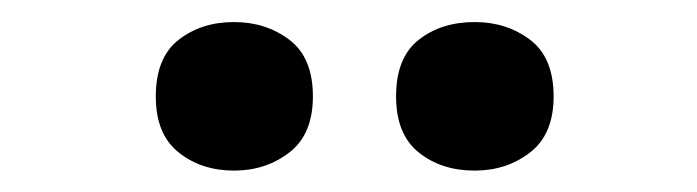

<svg xmlns="http://www.w3.org/2000/svg" viewBox="-20 -775 635 175"><path d="M122 -687.1Q122 -722.5 142.8 -738.7Q163.5 -754.9 193.3 -754.9Q222.4 -754.9 243.8 -738.7Q265.2 -722.5 265.2 -687.1Q265.2 -652.6 243.8 -636.1Q222.4 -619.5 193.3 -619.5Q163.5 -619.5 142.8 -636.1Q122 -652.6 122 -687.1ZM341 -687.1Q341 -722.5 361.6 -738.7Q382.2 -754.9 412.7 -754.9Q441.8 -754.9 463.2 -738.7Q484.6 -722.5 484.6 -687.1Q484.6 -652.6 463.2 -636.1Q441.8 -619.5 412.7 -619.5Q382.2 -619.5 361.6 -636.1Q341 -652.6 341 -687.1Z"/></svg>

Font: Noto Sans Oriya
Style: Regular
Weight: 400
Designer: Amélie Bonet and Sol Matas
Foundry: Google LLC
Version: Version 2.006